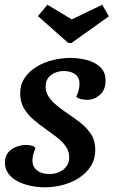

<svg xmlns="http://www.w3.org/2000/svg" viewBox="-20 -777 484 819"><path d="M172.7 22Q141.3 22 110.7 15.7Q80 9.3 55.1 -3.7Q30.2 -16.7 15.6 -36.6Q1 -56.5 1 -82.8Q1.2 -111.8 15.9 -128.1Q30.7 -144.3 51.6 -151.6Q72.5 -158.8 91 -158.8Q102.2 -158.8 113.2 -156.3Q124.3 -153.8 131.2 -146.3Q126.2 -132.2 122.2 -119.5Q118.3 -106.8 118.3 -90.8Q118.7 -65.8 137.9 -50.2Q157.2 -34.7 190 -34.7Q226.3 -34.7 250.8 -54.2Q275.2 -73.8 275.2 -105.3Q275.3 -131.3 261.2 -151.8Q247.2 -172.2 224.8 -189.6Q202.5 -207 178 -224.3Q150.7 -243.5 125.1 -264.8Q99.5 -286.2 82.8 -313.7Q66 -341.2 66 -379.2Q66.2 -416 85.2 -444.4Q104.2 -472.8 135.3 -491.9Q166.5 -511 204.6 -520.5Q242.7 -530 280.8 -530Q315.8 -530 350.5 -521Q385.2 -512 407.8 -490.7Q430.5 -469.3 430.3 -432.2Q430.2 -393.2 405.8 -372.2Q381.3 -351.2 352.3 -351.2Q341.3 -351.2 328 -353.8Q314.7 -356.3 305 -363.8Q311.5 -377.3 315.2 -391Q319 -404.7 319.2 -418.8Q319.3 -445.2 301.6 -459.5Q283.8 -473.8 252.3 -474Q220 -474 197.4 -456.7Q174.8 -439.3 174.7 -408Q174.5 -385.8 185.6 -367.7Q196.7 -349.5 214.8 -333.6Q232.8 -317.7 254.3 -302.7Q285.3 -281.7 315.8 -259.2Q346.2 -236.7 366.3 -207.9Q386.5 -179.2 386.3 -137.2Q386.2 -88.3 355.8 -52.4Q325.3 -16.5 276.3 2.7Q227.3 21.8 172.7 22ZM271.2 -593.8 141.8 -708.2 182.2 -756.7 286.3 -694.2 416 -756.7 444.3 -707.3 285 -593.8Z"/></svg>

Font: Sansita Swashed Light
Style: Regular
Weight: 300
Designer: Pablo Cosgaya
Foundry: Omnibus-Type
Version: Version 1.003